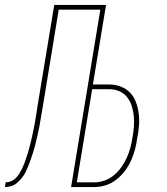

<svg xmlns="http://www.w3.org/2000/svg" viewBox="-53 -755 673 775"><path d="M-33 0 -30 -19Q-20 -19 -9.5 -23Q1 -27 9.5 -35Q18 -43 24 -52.5Q30 -62 35 -72Q40 -82 44 -92.5Q48 -103 51.5 -113.5Q55 -124 58.5 -134.5Q62 -145 64.5 -155.5Q67 -166 70 -176.5Q73 -187 75 -197.5Q77 -208 79.5 -218.5Q82 -229 84 -239.5Q86 -250 88 -261Q90 -272 91.5 -282.5Q93 -293 95 -303.5Q97 -314 98 -324L166 -735H375L322 -414H388Q412 -414 434.5 -405.5Q457 -397 472.5 -380.5Q488 -364 496 -342Q504 -320 507 -296Q510 -272 508 -247.5Q506 -223 501 -198Q498 -175 492 -152Q486 -129 476 -107Q466 -85 451 -65Q436 -45 416 -29.5Q396 -14 373 -7Q350 0 327 0H234L352 -716H184L119 -320Q117 -307 114.5 -294Q112 -281 110 -268Q108 -255 105.5 -242Q103 -229 100 -216Q97 -203 94 -190Q91 -177 87.5 -164Q84 -151 80 -138Q76 -125 71.5 -112.5Q67 -100 62 -87Q57 -74 51 -61.5Q45 -49 36 -38Q27 -27 16.5 -17.5Q6 -8 -7 -4Q-20 0 -33 0ZM327 -19Q348 -19 368.5 -26Q389 -33 406.5 -47.5Q424 -62 437 -80.5Q450 -99 459 -119Q468 -139 473.5 -160Q479 -181 482 -201Q486 -223 487.5 -244.5Q489 -266 487 -287Q485 -308 478.5 -328Q472 -348 459.5 -363.5Q447 -379 428 -387Q409 -395 388 -395H319L257 -19Z"/></svg>

Font: Iosevka Thin Extended Oblique
Style: Regular
Weight: 100
Width: 7
Italic angle: -9°
Monospace: yes
Designer: Belleve Invis
Foundry: Belleve Invis
Version: Version 32.5.0; ttfautohint (v1.8.4)